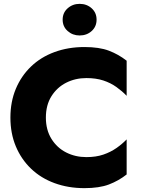

<svg xmlns="http://www.w3.org/2000/svg" viewBox="-20 -960 741 996"><path d="M218 -350Q218 -415 247 -461Q276 -507 323.5 -531Q371 -555 428 -555Q478 -555 516 -542.5Q554 -530 584 -508.5Q614 -487 637 -463V-645Q595 -678 545 -697Q495 -716 418 -716Q334 -716 263 -690Q192 -664 141 -615Q90 -566 62 -499Q34 -432 34 -350Q34 -268 62 -201Q90 -134 141 -85Q192 -36 263 -10Q334 16 418 16Q495 16 545 -3Q595 -22 637 -55V-237Q614 -213 584 -192Q554 -171 516 -158Q478 -145 428 -145Q371 -145 323.5 -169Q276 -193 247 -239.5Q218 -286 218 -350ZM305 -858Q305 -822 331 -799Q357 -776 393 -776Q430 -776 455.5 -799Q481 -822 481 -858Q481 -894 455.5 -917Q430 -940 393 -940Q357 -940 331 -917Q305 -894 305 -858Z"/></svg>

Font: Glinicke Jost Bold
Style: Bold
Weight: 700
Version: Version 3.710